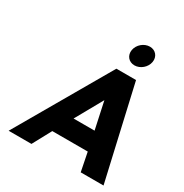

<svg xmlns="http://www.w3.org/2000/svg" viewBox="-240 -1286 1410 1472"><g transform="rotate(30 465.0 -550.0)"><path d="M661.5 -1100C610.5 -1100 562.2 -1059 553.2 -1008C544.2 -957 578 -916 629 -916C680 -916 728.2 -957 737.2 -1008C746.2 -1059 712.5 -1100 661.5 -1100ZM696.5 -825H522.5L45 0H247L336.1 -165H650.1L683 0H885ZM615.2 -330H429.2L563.5 -570Z"/></g></svg>

Font: Hussar Wysoki
Style: Obl
Weight: 700
Foundry: Cannot Into Space Fonts
Version: Version 0.92